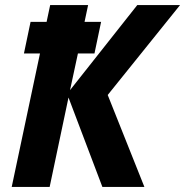

<svg xmlns="http://www.w3.org/2000/svg" viewBox="-20 -734 727 754"><path d="M26 0 137 -524H74L100 -648H163L177 -714H326L312 -648H377L351 -524H286L255 -380L519 -714H687L403 -361L547 0H382L249 -351L175 0Z"/></svg>

Font: Noto IKEA Latin
Style: Bold Italic
Weight: 700
Italic angle: -12°
Designer: Monotype Design Team
Foundry: Monotype Imaging Inc.
Version: Version 1.0